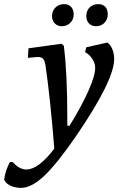

<svg xmlns="http://www.w3.org/2000/svg" viewBox="-118 -674 584 930"><path d="M402 -468Q417 -458 426 -436Q435 -414 435 -388Q435 -285 252 -17Q160 117 97.5 176.5Q35 236 -15 236Q-46 236 -69 224.5Q-92 213 -98 195Q-90 146 -70 111H-56Q-25 147 10 147Q68 147 145 46Q126 -195 102 -360Q98 -382 90 -390Q82 -398 64 -398L42 -396Q24 -394 17 -394L20 -440L180 -462L191 -453Q208 -321 208 -105V-65H219Q279 -163 311 -235.5Q343 -308 343 -345Q343 -367 330 -387.5Q317 -408 294 -422L300 -445ZM134 -596Q134 -621 150.5 -637.5Q167 -654 193 -654Q214 -654 226.5 -640.5Q239 -627 239 -605Q239 -580 222.5 -563.5Q206 -547 181 -547Q161 -547 147.5 -560.5Q134 -574 134 -596ZM300 -596Q300 -622 316 -638Q332 -654 358 -654Q380 -654 392 -641Q404 -628 404 -605Q404 -580 388 -563.5Q372 -547 347 -547Q326 -547 313 -560.5Q300 -574 300 -596Z"/></svg>

Font: Alegreya Medium
Style: Italic
Weight: 500
Italic angle: -7°
Designer: Juan Pablo del Peral
Foundry: Huerta Tipografica
Version: Version 2.008; ttfautohint (v1.8)